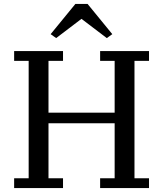

<svg xmlns="http://www.w3.org/2000/svg" viewBox="-20 -958 831 978"><path d="M52 -50H126V-648H52V-698H301V-648H227V-384H564V-648H490V-698H739V-648H665V-50H739V0H490V-50H564V-330H227V-50H301V0H52ZM238 -784 364 -938H426L552 -784L524 -764L395 -862L266 -764Z"/></svg>

Font: IBM Plex Serif Text
Style: Regular
Weight: 450
Designer: Mike Abbink, Paul van der Laan, Pieter van Rosmalen
Foundry: Bold Monday
Version: Version 3.001